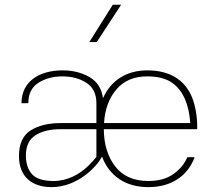

<svg xmlns="http://www.w3.org/2000/svg" viewBox="-20 -785 891 811"><path d="M357.4 -607.4H388.7L491.7 -765.1H456.5ZM60.1 -126C60.1 -40 113.3 5.4 197.8 5.4C310.5 5.4 391.6 -85.4 409.7 -121.6H411.6C443.4 -40 511.7 5.4 606.9 5.4C703.1 5.4 772.5 -41 802.2 -121.1H771C760.3 -94.2 741.2 -70.8 713.9 -50.8C686.5 -30.8 650.9 -20.5 606.9 -20.5C544.9 -20.5 498.5 -41 466.8 -82C435.1 -123 418.9 -175.3 418.5 -239.3H813V-248.5C813 -293 806.2 -333 793 -369.1C765.6 -441.4 704.1 -487.8 602.1 -487.8C515.6 -487.8 448.7 -446.3 415 -370.1C409.7 -410.2 391.1 -439.9 358.9 -459C326.2 -478 288.1 -487.8 244.1 -487.8C149.4 -487.8 70.8 -443.4 70.8 -349.1H99.6C99.6 -388.2 113.8 -417 142.1 -435.1C170.4 -453.1 204.1 -462.4 243.7 -462.4C283.2 -462.4 317.4 -453.1 345.2 -435.1C373 -417 387.2 -388.2 387.2 -349.1V-265.1H235.8C184.6 -265.1 142.6 -254.9 109.9 -234.4C76.7 -213.4 60.1 -177.2 60.1 -126ZM419.4 -265.1C422.9 -323.2 440.4 -370.6 471.7 -407.2C502.4 -443.8 545.9 -462.4 602.1 -462.4C646 -462.4 680.7 -453.6 706.1 -436C756.8 -400.9 778.3 -338.9 783.7 -265.1ZM206.1 -20.5C162.6 -20.5 132.3 -30.3 115.2 -49.3C98.1 -68.4 89.4 -94.7 89.4 -127.9C89.4 -167.5 102.5 -196.3 129.4 -213.4C156.2 -230.5 191.4 -239.3 235.4 -239.3H387.2V-122.6C378.9 -111.3 366.7 -97.7 349.6 -81.5C315.9 -49.8 266.6 -20.5 206.1 -20.5Z"/></svg>

Font: Estedad Thin
Style: Regular
Weight: 100
Designer: Amin Abedi
Version: Version 7.3